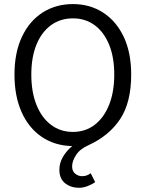

<svg xmlns="http://www.w3.org/2000/svg" viewBox="-20 -688 697 919"><path d="M358.4 210.9Q319.3 210.9 291.7 189.2Q264.2 167.5 264.2 124.5Q264.2 91.8 281.5 62.5Q298.8 33.2 325.7 11.2Q241.2 9.3 179 -33.4Q116.7 -76.2 83 -152.3Q49.3 -228.5 49.3 -331.1Q49.3 -436 85 -511.7Q120.6 -587.4 183.8 -627.9Q247.1 -668.5 329.1 -668.5Q410.6 -668.5 473.6 -627.7Q536.6 -586.9 572.3 -511.5Q607.9 -436 607.9 -331.1Q607.9 -197.3 554.9 -117.7Q502 -38.1 403.8 6.8Q362.8 24.9 344 54Q325.2 83 325.2 108.4Q325.2 131.8 340.1 143.6Q355 155.3 373 155.3Q385.3 155.3 395.3 151.6Q405.3 147.9 414.1 141.1L435.5 183.6Q421.4 194.3 399.4 202.6Q377.4 210.9 358.4 210.9ZM329.1 -56.6Q388.7 -56.6 433.1 -90.6Q477.5 -124.5 502.2 -186.3Q526.9 -248 526.9 -331.1Q526.9 -414.1 502.2 -474.4Q477.5 -534.7 433.1 -567.4Q388.7 -600.1 329.1 -600.1Q269 -600.1 224.1 -567.4Q179.2 -534.7 154.5 -474.4Q129.9 -414.1 129.9 -331.1Q129.9 -248 154.5 -186.3Q179.2 -124.5 224.1 -90.6Q269 -56.6 329.1 -56.6Z"/></svg>

Font: Varta Light
Style: Regular
Weight: 400
Version: Version 1.004